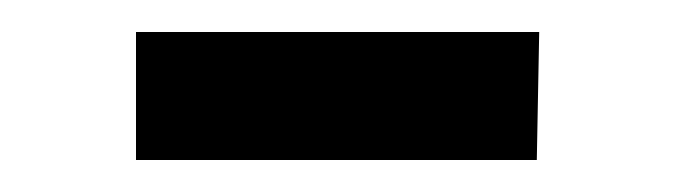

<svg xmlns="http://www.w3.org/2000/svg" viewBox="-20 -741 422 120"><path d="M65 -641V-721H317L315.5 -641Z"/></svg>

Font: Spline Sans
Style: Regular
Weight: 400
Designer: Eben Sorkin, Mirko Velimirovic
Foundry: Sorkin Type
Version: Version 1.001